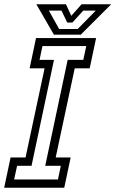

<svg xmlns="http://www.w3.org/2000/svg" viewBox="-44 -878 540 898"><path d="M-24.5 0 5.5 -141.5H75.5L164.5 -558.5H94.5L124.5 -700H405.5L375.5 -558.5H305.5L216.5 -141.5H286.5L256.5 0ZM22 -38.5H227L240.5 -102.5H167.5L272.5 -598H345.5L359.5 -662.5H154.5L141 -598H208.5L103.5 -102.5H36ZM208 -716 126 -858H264.5L289.5 -804L337.5 -858H476L334 -716ZM232.5 -742.5H319.5L404 -828.5H345.5L294.5 -772.5H270.5L243.5 -828.5H184.5Z"/></svg>

Font: Tourney Condensed Regular
Style: Italic
Weight: 400
Width: 3
Italic angle: -12°
Designer: Tyler Finck
Foundry: Etcetera Type Co
Version: Version 1.010; ttfautohint (v1.8.3)